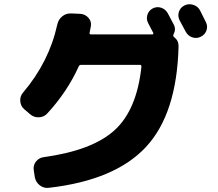

<svg xmlns="http://www.w3.org/2000/svg" viewBox="-20 -839 1040 915"><path d="M865 -688Q856 -706 836 -742Q826 -762 832.5 -782.5Q839 -803 859 -813Q879 -823 901 -816Q923 -809 933 -790Q938 -780 947.5 -761Q957 -742 961 -734Q971 -714 964 -694Q957 -674 937 -664Q917 -654 896.5 -661Q876 -668 865 -688ZM123 -295 95 -319Q78 -334 76.5 -357.5Q75 -381 90 -398Q214 -544 253 -722Q258 -746 276.5 -761Q295 -776 319 -775L364 -773Q387 -771 402 -753.5Q417 -736 413 -714Q412 -709 410 -698.5Q408 -688 407 -683Q405 -675 414 -675H706Q709 -675 710.5 -678Q712 -681 710 -683Q706 -690 698 -706Q690 -722 686 -729Q676 -748 682.5 -768.5Q689 -789 708 -799Q728 -809 748.5 -802Q769 -795 780 -775Q785 -766 794 -748.5Q803 -731 808 -722Q820 -700 807 -675Q803 -667 810 -662Q831 -646 831 -619Q823 -297 675.5 -138.5Q528 20 213 56Q189 59 170 44.5Q151 30 146 6L141 -27Q137 -50 151 -68.5Q165 -87 188 -90Q420 -122 526 -218.5Q632 -315 654 -521Q654 -530 647 -530H367Q358 -530 355 -522Q300 -401 206 -299Q190 -281 165.5 -280Q141 -279 123 -295Z"/></svg>

Font: Rounded Mplus 1c ExtraBold
Style: Regular
Weight: 800
Version: Version 1.059.20150529